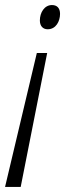

<svg xmlns="http://www.w3.org/2000/svg" viewBox="-33 -559 277 761"><path d="M156 -443C189 -443 205 -475 205 -504C205 -527 193 -539 173 -539C143 -539 125 -509 125 -478C125 -456 137 -443 156 -443ZM-13 182H49L154 -349H113Z"/></svg>

Font: Noto Sans Condensed Light
Style: Italic
Weight: 300
Width: 3
Italic angle: -12°
Designer: Monotype Design Team
Foundry: Monotype Imaging Inc.
Version: Version 2.013